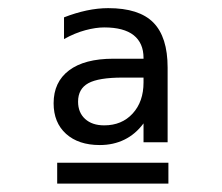

<svg xmlns="http://www.w3.org/2000/svg" viewBox="-20 -636 540 467"><path d="M278.3 -447.3Q219.7 -447.3 194.8 -433.6Q169.9 -419.9 169.9 -388.7Q169.9 -362.3 187 -346.7Q204.1 -331.1 233.4 -331.1Q276.4 -331.1 302.7 -359.9Q329.1 -388.7 329.1 -435.5V-447.3ZM387.7 -471.7V-290H329.1V-335.9Q309.6 -309.6 282.7 -296.4Q255.9 -283.2 222.7 -283.2Q170.9 -283.2 140.6 -310.5Q110.4 -337.9 110.4 -384.8Q110.4 -436.5 147.9 -464.8Q185.5 -493.2 255.9 -493.2H329.1V-495.1Q329.1 -531.2 305.2 -550.3Q281.2 -569.3 233.4 -569.3Q212.9 -569.3 187.5 -562.5Q162.1 -555.7 135.7 -541V-593.8Q163.1 -604.5 190.4 -610.4Q217.8 -616.2 243.2 -616.2Q318.4 -616.2 353 -581.1Q387.7 -545.9 387.7 -471.7ZM119.1 -240.2H389.6V-189.5H119.1Z"/></svg>

Font: BabelStone Pseudographica Colour
Style: Regular
Weight: 400
Designer: Andrew West
Foundry: BabelStone
Version: Version 16.0.0